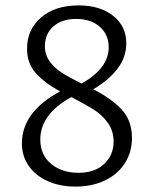

<svg xmlns="http://www.w3.org/2000/svg" viewBox="-20 -684 557 710"><path d="M61 -154Q61 -270 202 -346Q144 -378 112 -414Q80 -450 80 -504Q80 -575 132 -619.5Q184 -664 271 -664Q350 -664 398.5 -625.5Q447 -587 447 -524Q447 -473 415 -430.5Q383 -388 325 -354Q393 -319 430.5 -278.5Q468 -238 468 -173Q468 -122 442 -81Q416 -40 368.5 -17Q321 6 259 6Q202 6 157 -14Q112 -34 86.5 -70Q61 -106 61 -154ZM270 -45Q331 -45 365.5 -78Q400 -111 400 -160Q400 -200 379 -229.5Q358 -259 327 -278.5Q296 -298 244 -325Q129 -262 129 -168Q129 -111 169 -78Q209 -45 270 -45ZM282 -375Q382 -432 382 -509Q382 -556 349 -585Q316 -614 262 -614Q209 -614 177.5 -586.5Q146 -559 146 -513Q146 -481 164 -456.5Q182 -432 209.5 -414.5Q237 -397 282 -375Z"/></svg>

Font: LXGW Bright GB
Style: Regular
Weight: 400
Designer: Christian Thalmann (Catharsis Fonts)
Foundry: LXGW / Christian Thalmann (Catharsis Fonts) / Fontworks Inc.
Version: Version 5.510